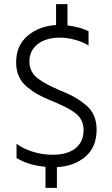

<svg xmlns="http://www.w3.org/2000/svg" viewBox="-20 -801 542 928"><path d="M255 107H200V5Q121 -1 60 -37V-106Q90 -83 137.5 -68Q185 -53 234 -53Q305 -53 344.5 -84Q384 -115 384 -173Q384 -200 372.5 -221.5Q361 -243 338.5 -258.5Q316 -274 292.5 -285.5Q269 -297 236 -311Q233 -312 231 -313Q229 -314 226 -315Q223 -316 221 -317Q184 -333 160.5 -346Q137 -359 110.5 -381Q84 -403 71 -432.5Q58 -462 58 -500Q58 -581 113.5 -628Q169 -675 251 -680V-781H306V-678Q367 -671 408 -650V-581Q384 -597 345 -608Q306 -619 269 -619Q202 -619 162 -587.5Q122 -556 122 -504Q122 -477 133.5 -455.5Q145 -434 167 -418.5Q189 -403 212.5 -391Q236 -379 268 -365Q279 -361 285 -358Q322 -342 345.5 -328.5Q369 -315 395 -293.5Q421 -272 434 -242Q447 -212 447 -174Q447 -91 393.5 -44.5Q340 2 255 7Z"/></svg>

Font: Hind Siliguri Light
Style: Regular
Weight: 300
Designer: Jyotish Sonowal
Foundry: Indian Type Foundry
Version: Version 1.001;PS 1.0;hotconv 1.0.86;makeotf.lib2.5.63406; tt